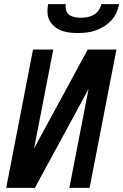

<svg xmlns="http://www.w3.org/2000/svg" viewBox="-20 -910 597 930"><path d="M149 0H10L140 -670H238L145 -191L405 -670H544L414 0H316L409 -479ZM357 -750Q336 -750 315.5 -752.5Q295 -755 277 -762Q259 -769 244 -781.5Q229 -794 220 -811Q211 -828 210 -848.5Q209 -869 213 -890H299Q296 -875 300 -860.5Q304 -846 315.5 -838Q327 -830 342 -827Q357 -824 372 -824Q387 -824 403 -827Q419 -830 433.5 -838Q448 -846 458 -860.5Q468 -875 471 -890H557Q553 -869 544 -848.5Q535 -828 519 -811Q503 -794 483 -781.5Q463 -769 442 -762Q421 -755 399.5 -752.5Q378 -750 357 -750Z"/></svg>

Font: Lode Dark
Style: Bold Italic
Weight: 700
Italic angle: -11°
Monospace: yes
Designer: Belleve Invis
Foundry: Belleve Invis
Version: Version 29.2.0; ttfautohint (v1.8.3)